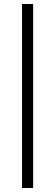

<svg xmlns="http://www.w3.org/2000/svg" viewBox="-20 -800 273 950"><path d="M89 130V-780H144V130Z"/></svg>

Font: Fustat Light
Style: Regular
Weight: 300
Designer: Mohamed Gaber, Khaled Hosny, Laura Garcia Mut
Foundry: Kief Type Foundry, Alif Type Foundry, Hard Type Foundry
Version: Version 1.007